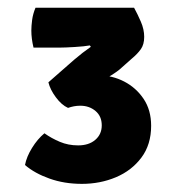

<svg xmlns="http://www.w3.org/2000/svg" viewBox="-20 -772 454 484"><path d="M236.5 -456Q236.5 -479 220.8 -492.2Q205 -505.5 182.5 -505.5Q174 -505.5 166.2 -504Q158.5 -502.5 151.5 -500Q135 -507.5 120.8 -526.8Q106.5 -546 102 -564.5Q137.5 -573 169 -577.5Q200.5 -582 229 -582Q263 -582 293 -566.5Q323 -551 342 -522.8Q361 -494.5 361 -455Q361 -407.5 336.5 -374.8Q312 -342 272.2 -325.2Q232.5 -308.5 186.5 -308.5Q142 -308.5 104.8 -321.8Q67.5 -335 43 -356Q47 -377 60.8 -399.2Q74.5 -421.5 92 -436Q109.5 -423.5 130.8 -414.5Q152 -405.5 177 -405.5Q204 -405.5 220.2 -419.5Q236.5 -433.5 236.5 -456ZM281 -596.5Q265.5 -584 234 -566.8Q202.5 -549.5 167 -540.5L102 -564.5L167 -621.5Q177 -630 188.2 -638.8Q199.5 -647.5 209 -654L206.5 -657.5Q193 -655 168.2 -653.5Q143.5 -652 131 -652H64.5Q59 -674.5 59 -695Q59 -706.5 61 -721.8Q63 -737 69.5 -752.5H318Q326.5 -737 335 -717.5Q343.5 -698 343.5 -679Q343.5 -660 335 -648Q326.5 -636 312 -624Z"/></svg>

Font: Signika Negative
Style: Bold
Weight: 700
Designer: Anna Giedry
Foundry: Anna Giedry
Version: Version 2.001